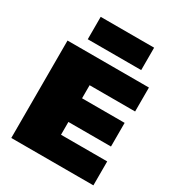

<svg xmlns="http://www.w3.org/2000/svg" viewBox="-215 -1063 1099 1195"><g transform="rotate(30 334.0 -465.5)"><path d="M251 -172H640V0H50V-700H635V-528H251L308 -660V-342L251 -434H614V-264H251L308 -356V-40ZM539 -931V-770H155V-931Z"/></g></svg>

Font: Pathway Extreme 28pt Black
Style: Regular
Weight: 900
Designer: Eduardo Rodriguez Tunni
Foundry: Eduardo Rodriguez Tunni
Version: Version 1.001;gftools[0.9.26]